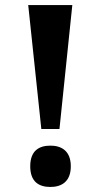

<svg xmlns="http://www.w3.org/2000/svg" viewBox="-20 -734 399 762"><path d="M144 -222H216L267 -714H92ZM180 8C223 8 261 -12 261 -74C261 -136 223 -156 180 -156C135 -156 100 -136 100 -74C100 -12 135 8 180 8Z"/></svg>

Font: Noto Serif Lao
Style: Bold
Weight: 700
Designer: Monotype Design Team
Foundry: Monotype Imaging Inc.
Version: Version 2.003